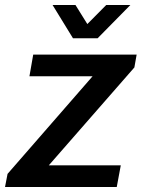

<svg xmlns="http://www.w3.org/2000/svg" viewBox="-37 -743 563 763"><path d="M-17 0 -7 -52 331 -440H80L95 -526H506L497 -475L157 -86H443L427 0ZM481 -723 351 -591H253L172 -723H263L329 -617H280L385 -723Z"/></svg>

Font: Archivo SemiBold Medium
Style: Italic
Weight: 500
Italic angle: -10°
Version: Version 2.001